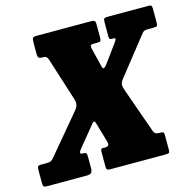

<svg xmlns="http://www.w3.org/2000/svg" viewBox="-157 -862 989 973"><g transform="rotate(-15 337.0 -375.0)"><path d="M127.5 -636.5H117Q105.5 -636.5 99.8 -640.8Q94 -645 94 -662.5V-720.5Q94 -739 97.8 -744.5Q101.5 -750 120 -750H401Q415.5 -750 421 -746.5Q426.5 -743 426.5 -728V-659Q426.5 -645.5 423.5 -641Q420.5 -636.5 407 -636.5H387Q372.5 -636.5 370.5 -630.8Q368.5 -625 371 -614.5L395 -517.5Q398 -503 403.5 -503Q410 -503 425.5 -524L493 -616.5Q500.5 -628 500.5 -632.2Q500.5 -636.5 491.5 -636.5H480.5Q468.5 -636.5 468.5 -649.5V-726Q468.5 -741.5 472 -745.8Q475.5 -750 490 -750H704.5Q716 -750 719.5 -746.2Q723 -742.5 723 -730V-657Q723 -642.5 718.8 -639.5Q714.5 -636.5 699.5 -636.5H674.5Q658 -636.5 651.5 -633.2Q645 -630 640 -623L483 -424.5Q471.5 -409.5 471.5 -396Q471.5 -386 479 -365L561.5 -132Q566 -120 573.2 -116.8Q580.5 -113.5 590.5 -113.5H599.5Q609.5 -113.5 612.8 -109.8Q616 -106 616 -92.5V-21Q616 -6.5 611.8 -3.2Q607.5 0 593.5 0H308Q293.5 0 288.5 -2.8Q283.5 -5.5 283.5 -20V-92Q283.5 -105 285.5 -109.2Q287.5 -113.5 293 -113.5H308.5Q333 -113.5 325 -139.5L294.5 -244.5Q291.5 -255 286.5 -255Q282.5 -255 276 -247L185.5 -136.5Q168 -113.5 189 -113.5H196Q205 -113.5 208 -109Q211 -104.5 211 -89.5V-33Q211 -14 204.5 -7Q198 0 180 0H-27.5Q-43 0 -46 -5.2Q-49 -10.5 -49 -26V-89Q-49 -103.5 -45.8 -108.5Q-42.5 -113.5 -28 -113.5H-5Q15 -113.5 22.5 -117Q30 -120.5 38 -130.5L208.5 -334Q223.5 -352 223.5 -369Q223.5 -375.5 221.8 -382.8Q220 -390 217 -399L148.5 -614.5Q144.5 -627.5 138.5 -632Q132.5 -636.5 127.5 -636.5Z"/></g></svg>

Font: Besley* Condensed Heavy
Style: Italic
Weight: 800
Width: 3
Italic angle: -13°
Designer: Owen Earl
Foundry: indestructible type*
Version: Version 3.000; ttfautohint (v1.8.3)